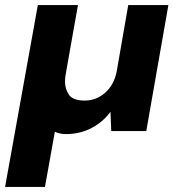

<svg xmlns="http://www.w3.org/2000/svg" viewBox="-64 -516 705 756"><path d="M-44 220 85 -496H243L197 -237Q195 -227 193.5 -216Q192 -205 192 -194Q192 -166 207.5 -143Q223 -120 270 -120Q314 -120 349 -150Q384 -180 395 -232L441 -496H599L512 0H374L371 -76Q343 -37 297.5 -12.5Q252 12 195 12Q173 12 152 3L113 220Z"/></svg>

Font: Rethink Sans ExtraBold
Style: Italic
Weight: 800
Italic angle: -10°
Designer: The Rethink Sans project authors (Hans Thiessen). DM Sans designed by Colophon Foundry.
Foundry: Rethink Communications LLC
Version: Version 1.001